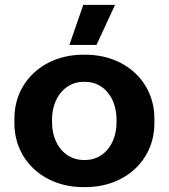

<svg xmlns="http://www.w3.org/2000/svg" viewBox="-20 -755 691 786"><path d="M375 -571 451 -735H321L264 -571ZM321 11H330C493 11 612 -100 612 -250V-270C612 -420 493 -531 330 -531H321C158 -531 39 -420 39 -270V-250C39 -100 158 11 321 11ZM322 -100C248 -100 193 -164 193 -255V-265C193 -356 248 -420 322 -420H329C403 -420 457 -356 457 -265V-255C457 -164 403 -100 329 -100Z"/></svg>

Font: Fixel Display Bold
Style: Bold
Weight: 700
Designer: AlfaBravo + MacPaw
Foundry: Kyrylo Tkachov, Marchela Mozhyna, Serhii Makarenko, Maria Weinstein, Zakhar Kryvoshyya
Version: Version 1.211